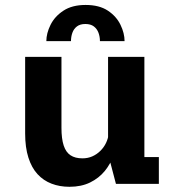

<svg xmlns="http://www.w3.org/2000/svg" viewBox="-20 -724 690 756"><path d="M253.5 11.5Q215 11.5 183 -0.8Q151 -13 127.8 -38.2Q104.5 -63.5 91.8 -103.5Q79 -143.5 79 -198.5V-500H222V-221Q222 -177.5 230.8 -151Q239.5 -124.5 257.8 -112.5Q276 -100.5 304.5 -100.5Q325.5 -100.5 343.2 -108.2Q361 -116 375 -129.8Q389 -143.5 397.5 -161.2Q406 -179 408 -198L439 -183Q439 -148.5 427.5 -114Q416 -79.5 392.8 -51Q369.5 -22.5 334.8 -5.5Q300 11.5 253.5 11.5ZM436.5 0 405.5 -118V-500H548.5V-76.5L526 -105.5H605.5V0ZM317 -704.5Q371 -704.5 404.8 -682Q438.5 -659.5 454.5 -626.2Q470.5 -593 470.5 -562H373.5Q373.5 -579.5 367.8 -595Q362 -610.5 349.5 -620Q337 -629.5 316 -629.5Q295.5 -629.5 283 -620Q270.5 -610.5 265 -595Q259.5 -579.5 259.5 -562H162.5Q162.5 -593 179 -626.2Q195.5 -659.5 229.8 -682Q264 -704.5 317 -704.5Z"/></svg>

Font: Trispace Thin SemiBold
Style: Regular
Weight: 600
Version: Version 1.210